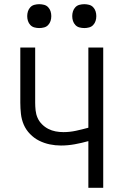

<svg xmlns="http://www.w3.org/2000/svg" viewBox="-20 -897 590 917"><path d="M402 0V-223Q370 -214 337 -208Q304 -202 271 -202Q244 -202 217.5 -207.5Q191 -213 167 -225Q143 -237 123.5 -257Q104 -277 93.5 -301.5Q83 -326 80 -353Q77 -380 77 -407V-670H148V-407Q148 -389 150 -370Q152 -351 159.5 -334Q167 -317 180.5 -303.5Q194 -290 210.5 -281.5Q227 -273 245.5 -269.5Q264 -266 283 -266Q313 -266 343 -272.5Q373 -279 402 -287V-670H473V0ZM383 -763Q371 -763 359.5 -766Q348 -769 340 -777.5Q332 -786 328.5 -797Q325 -808 325 -820Q325 -832 328.5 -843Q332 -854 340 -862.5Q348 -871 359.5 -874Q371 -877 383 -877Q394 -877 405.5 -874Q417 -871 425 -862.5Q433 -854 436.5 -843Q440 -832 440 -820Q440 -808 436.5 -797Q433 -786 425 -777.5Q417 -769 405.5 -766Q394 -763 383 -763ZM167 -763Q156 -763 144.5 -766Q133 -769 125 -777.5Q117 -786 113.5 -797Q110 -808 110 -820Q110 -832 113.5 -843Q117 -854 125 -862.5Q133 -871 144.5 -874Q156 -877 167 -877Q179 -877 190.5 -874Q202 -871 210 -862.5Q218 -854 221.5 -843Q225 -832 225 -820Q225 -808 221.5 -797Q218 -786 210 -777.5Q202 -769 190.5 -766Q179 -763 167 -763Z"/></svg>

Font: Lode Term
Style: Regular
Weight: 400
Monospace: yes
Designer: Belleve Invis
Foundry: Belleve Invis
Version: Version 29.2.0